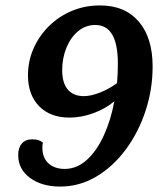

<svg xmlns="http://www.w3.org/2000/svg" viewBox="-20 -675 609 707"><path d="M348 -655Q440 -655 491 -595.5Q542 -536 542 -430Q542 -346 516 -267Q490 -188 443.5 -125Q397 -62 335 -25Q273 12 201 12Q134 12 90.5 -20Q47 -52 47 -104Q47 -131 60.5 -146.5Q74 -162 99 -162Q124 -162 138 -150Q137 -146 136.5 -141.5Q136 -137 136 -132Q136 -94 158.5 -73.5Q181 -53 218 -53Q263 -53 299.5 -86Q336 -119 362 -175.5Q388 -232 401 -302Q369 -275 324.5 -258.5Q280 -242 236 -242Q165 -242 124 -284Q83 -326 83 -398Q83 -450 103.5 -496.5Q124 -543 160.5 -579Q197 -615 245 -635Q293 -655 348 -655ZM209 -416Q209 -370 229.5 -345.5Q250 -321 289 -321Q315 -321 349 -334.5Q383 -348 411 -369Q414 -405 414 -441Q414 -583 331 -583Q295 -583 267.5 -560Q240 -537 224.5 -499Q209 -461 209 -416Z"/></svg>

Font: Petrona
Style: Bold Italic
Weight: 700
Italic angle: -9°
Designer: Ringo R. Seeber
Foundry: Ringo R. Seeber
Version: Version 2.001; ttfautohint (v1.8.3)